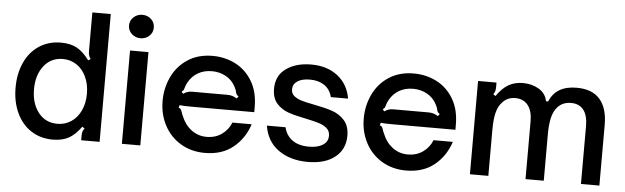

<svg xmlns="http://www.w3.org/2000/svg" viewBox="-49 -953 3716 1142"><g transform="rotate(5 1809.0 -382.0)"><path d="M46 -278Q46 -363 76.5 -429Q107 -495 163 -531.5Q219 -568 292 -568Q349 -568 387.5 -547Q426 -526 462 -477L476 -486Q462 -504 462 -530V-763H572V0H462V-27Q462 -42 465 -51.5Q468 -61 476 -71L462 -81Q426 -31 387.5 -10Q349 11 292 11Q219 11 163 -25.5Q107 -62 76.5 -128Q46 -194 46 -278ZM472 -278Q472 -334 451.5 -378.5Q431 -423 394.5 -447.5Q358 -472 312 -472Q241 -472 198.5 -417.5Q156 -363 156 -278Q156 -193 198.5 -139Q241 -85 312 -85Q358 -85 394.5 -109.5Q431 -134 451.5 -178Q472 -222 472 -278Z M815 0H705V-557H815ZM686 -705Q686 -735 708 -755Q730 -775 760 -775Q791 -775 812.5 -755Q834 -735 834 -705Q834 -675 812.5 -655Q791 -635 760 -635Q730 -635 708 -655Q686 -675 686 -705Z M924 -276Q924 -352 955.5 -419Q987 -486 1049 -527Q1111 -568 1198 -568Q1272 -568 1334.5 -536Q1397 -504 1435 -440.5Q1473 -377 1473 -286V-256H1097Q1048 -256 1027 -259L1023 -243Q1032 -241 1035.5 -235.5Q1039 -230 1043 -219Q1045 -211 1052 -196Q1072 -145 1112 -115Q1152 -85 1203 -85Q1256 -85 1294 -112.5Q1332 -140 1349 -183H1464Q1436 -97 1369.5 -43Q1303 11 1201 11Q1120 11 1057 -26.5Q994 -64 959 -129.5Q924 -195 924 -276ZM1041 -328Q1055 -337 1067 -341Q1079 -345 1094 -345H1305Q1322 -345 1334.5 -341Q1347 -337 1362 -328L1372 -341Q1363 -347 1360 -351.5Q1357 -356 1355 -364Q1353 -378 1342 -398Q1322 -436 1284.5 -456.5Q1247 -477 1202 -477Q1155 -477 1119 -456.5Q1083 -436 1062 -398Q1053 -383 1048 -364Q1046 -356 1043.5 -351Q1041 -346 1032 -341Z M1555 -183H1666Q1678 -134 1715.5 -107Q1753 -80 1815 -80Q1866 -80 1897 -99.5Q1928 -119 1928 -155Q1928 -183 1909 -199.5Q1890 -216 1861 -225Q1832 -234 1784 -244Q1718 -257 1677 -271Q1636 -285 1607 -317Q1578 -349 1578 -405Q1578 -484 1637 -526Q1696 -568 1787 -568Q1881 -568 1944 -519.5Q2007 -471 2022 -385H1919Q1907 -432 1872 -455Q1837 -478 1787 -478Q1739 -478 1712 -460Q1685 -442 1685 -411Q1685 -386 1703 -371.5Q1721 -357 1747.5 -349Q1774 -341 1822 -332Q1890 -319 1933 -304.5Q1976 -290 2006.5 -256.5Q2037 -223 2037 -164Q2037 -84 1978 -36.5Q1919 11 1815 11Q1710 11 1639.5 -39.5Q1569 -90 1555 -183Z M2125 -276Q2125 -352 2156.5 -419Q2188 -486 2250 -527Q2312 -568 2399 -568Q2473 -568 2535.5 -536Q2598 -504 2636 -440.5Q2674 -377 2674 -286V-256H2298Q2249 -256 2228 -259L2224 -243Q2233 -241 2236.5 -235.5Q2240 -230 2244 -219Q2246 -211 2253 -196Q2273 -145 2313 -115Q2353 -85 2404 -85Q2457 -85 2495 -112.5Q2533 -140 2550 -183H2665Q2637 -97 2570.5 -43Q2504 11 2402 11Q2321 11 2258 -26.5Q2195 -64 2160 -129.5Q2125 -195 2125 -276ZM2242 -328Q2256 -337 2268 -341Q2280 -345 2295 -345H2506Q2523 -345 2535.5 -341Q2548 -337 2563 -328L2573 -341Q2564 -347 2561 -351.5Q2558 -356 2556 -364Q2554 -378 2543 -398Q2523 -436 2485.5 -456.5Q2448 -477 2403 -477Q2356 -477 2320 -456.5Q2284 -436 2263 -398Q2254 -383 2249 -364Q2247 -356 2244.5 -351Q2242 -346 2233 -341Z M2783 0V-557H2893V-530Q2893 -515 2890 -505.5Q2887 -496 2880 -486L2894 -477Q2928 -526 2965 -547Q3002 -568 3051 -568Q3104 -568 3145.5 -543.5Q3187 -519 3196 -472H3209Q3248 -568 3371 -568Q3464 -568 3510 -515Q3556 -462 3556 -364V0H3446V-346Q3446 -410 3420 -442.5Q3394 -475 3346 -475Q3297 -475 3267 -443Q3243 -417 3233.5 -376.5Q3224 -336 3224 -273V0H3115V-346Q3115 -408 3088 -441.5Q3061 -475 3013 -475Q2965 -475 2935 -440Q2913 -417 2903 -377.5Q2893 -338 2893 -273V0Z"/></g></svg>

Font: Open Sauce Sans Medium
Style: Regular
Weight: 500
Designer: Alfredo Marco Pradil
Foundry: Creative Sauce Fz LLC
Version: Version 1.477